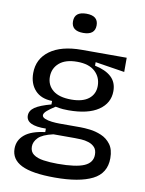

<svg xmlns="http://www.w3.org/2000/svg" viewBox="-96 -781 775 1024"><g transform="rotate(10 291.5 -269.0)"><path d="M273 176Q149 176 92 147.5Q35 119 35 61Q35 15 71 -15Q107 -45 181 -54V-73Q74 -71 74 -125Q74 -152 101 -170.5Q128 -189 188 -205V-224Q128 -225 95.5 -260.5Q63 -296 63 -353Q63 -430 124.5 -475Q186 -520 297 -520H540V-443L381 -468V-449Q439 -437 470 -408.5Q501 -380 501 -332Q501 -267 444.5 -228.5Q388 -190 282 -190Q268 -190 253 -191Q238 -192 212 -197Q185 -180 169 -166Q153 -152 153 -141Q153 -130 168.5 -123.5Q184 -117 206 -114.5Q228 -112 247 -112H363Q383 -112 413.5 -108.5Q444 -105 475 -92Q506 -79 526.5 -51.5Q547 -24 547 23Q547 105 476 140.5Q405 176 273 176ZM287 -249Q349 -249 381.5 -275Q414 -301 414 -345Q414 -392 381 -422.5Q348 -453 284 -453Q221 -453 187.5 -424Q154 -395 154 -349Q154 -304 187.5 -276.5Q221 -249 287 -249ZM275 101Q374 101 418.5 81.5Q463 62 463 19Q463 -7 450 -21Q437 -35 417 -41.5Q397 -48 376.5 -49Q356 -50 342 -50H226Q168 -37 146 -14.5Q124 8 124 34Q124 62 144 76.5Q164 91 198.5 96Q233 101 275 101ZM288 -610Q224 -610 224 -662Q224 -714 288 -714Q352 -714 352 -662Q352 -610 288 -610Z"/></g></svg>

Font: Bricolage Grotesque 12pt
Style: Regular
Weight: 400
Designer: Mathieu Triay
Foundry: Atelier Triay
Version: Version 1.001; ttfautohint (v1.8.4.7-5d5b);gftools[0.9.33.de